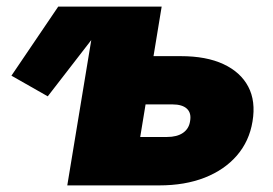

<svg xmlns="http://www.w3.org/2000/svg" viewBox="-20 -561 825 581"><path d="M124.5 -269.5 14.6 -332 156.2 -541H334.5ZM361.8 -391.1H526.9Q604.5 -391.1 656.2 -366.9Q708 -342.8 731.2 -298.8Q754.4 -254.9 744.1 -193.4Q734.4 -133.8 696.8 -90.3Q659.2 -46.9 599.4 -23.4Q539.6 0 461.9 0H183.6L272.9 -541H469.2L404.3 -146.5H485.4Q515.6 -146.5 533.7 -158.9Q551.8 -171.4 555.2 -194.3Q559.6 -218.8 545.7 -231.9Q531.7 -245.1 501.5 -245.1H337.4Z"/></svg>

Font: Inter 17pt Black
Style: Italic
Weight: 900
Italic angle: -9.3988°
Version: Version 4.001;git-66647c0bb